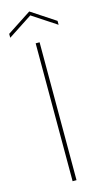

<svg xmlns="http://www.w3.org/2000/svg" viewBox="-161 -906 511 947"><g transform="rotate(-15 94.5 -432.0)"><path d="M85 0V-704H105V0ZM218 -783V-763L95 -844L-29 -763V-783L95 -864Z"/></g></svg>

Font: Poppins Variable
Style: Regular
Weight: 100
Designer: Jonny Pinhorn
Foundry: Indian Type Foundry
Version: Version 6.000